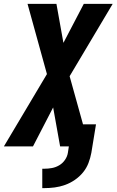

<svg xmlns="http://www.w3.org/2000/svg" viewBox="-46 -755 601 990"><path d="M172 215V115H183Q202 115 221.5 111.5Q241 108 259 97.5Q277 87 289 69.5Q301 52 304 33L309 0H264L228 -201L124 0H-26L196 -373L96 -735H245L281 -534L386 -735H535L313 -362L382 -114H449L425 33Q420 60 410 86Q400 112 382 134Q364 156 340 172.5Q316 189 289.5 198.5Q263 208 236 211.5Q209 215 183 215Z"/></svg>

Font: Iosevka SS04 Heavy
Style: Italic
Weight: 900
Italic angle: -9°
Monospace: yes
Designer: Belleve Invis
Foundry: Belleve Invis
Version: Version 19.0.0; ttfautohint (v1.8.4)